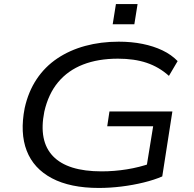

<svg xmlns="http://www.w3.org/2000/svg" viewBox="-20 -920 961 949"><path d="M469 9Q327 9 236.5 -39Q146 -87 112 -175Q78 -263 102 -386Q120 -467 161 -528.5Q202 -590 263 -631Q324 -672 401 -693Q478 -714 567 -714Q630 -714 684.5 -703Q739 -692 783 -671Q827 -650 858 -618L815 -545Q766 -589 705 -609.5Q644 -630 563 -630Q465 -630 390.5 -601Q316 -572 267.5 -514Q219 -456 199 -368Q170 -223 242 -148Q314 -73 482 -73Q545 -73 607 -83Q669 -93 726 -113L702 -81L737 -296H510L521 -369H832L782 -48Q743 -31 690 -18Q637 -5 580 2Q523 9 469 9ZM537 -800 553 -900H660L644 -800Z"/></svg>

Font: Nunito Sans 10pt Expanded
Style: Italic
Weight: 400
Width: 7
Italic angle: -9°
Designer: Vernon Adams
Foundry: Vernon Adams
Version: Version 3.101;gftools[0.9.27]